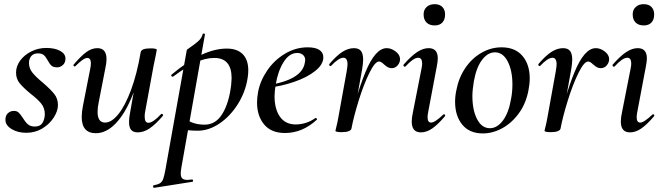

<svg xmlns="http://www.w3.org/2000/svg" viewBox="-20 -626 3182 921"><path d="M6 -51Q6 -72 18 -83Q30 -94 47 -94Q61 -94 69.5 -86Q78 -78 89 -61Q101 -41 113.5 -30Q126 -19 147 -19Q168 -19 179 -30.5Q190 -42 194 -66Q195 -70 195 -78Q195 -108 177.5 -129.5Q160 -151 126 -177Q91 -206 74 -227Q57 -248 57 -278Q57 -308 76.5 -335Q96 -362 129.5 -379Q163 -396 202 -396Q243 -396 268.5 -382Q294 -368 294 -345Q294 -325 281.5 -314Q269 -303 254 -303Q236 -303 227 -311Q218 -319 209 -336Q200 -353 190.5 -361.5Q181 -370 162 -370Q141 -370 130 -357Q119 -344 119 -324Q119 -298 136 -277Q153 -256 186 -229Q222 -198 240 -175.5Q258 -153 258 -122Q258 -94 238 -62.5Q218 -31 183.5 -10Q149 11 106 11Q65 11 35.5 -7Q6 -25 6 -51Z M372 -65Q372 -89 378 -119L413 -297Q416 -312 416 -322Q416 -348 399 -348Q389 -348 375 -338Q361 -328 342 -309Q340 -307 338 -307Q335 -307 333 -310.5Q331 -314 334 -317Q369 -358 394.5 -376.5Q420 -395 447 -395Q491 -395 491 -342Q491 -324 485 -297L454 -138Q448 -110 448 -90Q448 -38 484 -38Q515 -38 547.5 -78Q580 -118 608.5 -194.5Q637 -271 655 -376L671 -375Q651 -258 616 -170Q581 -82 535.5 -34.5Q490 13 440 13Q372 13 372 -65ZM599 -41Q599 -60 603 -80L655 -376Q658 -394 702 -394Q732 -394 732 -387L728 -365Q718 -318 717 -312L676 -89Q674 -80 674 -66Q674 -37 692 -37Q714 -37 753 -79Q754 -80 756 -80Q759 -80 761.5 -76.5Q764 -73 761 -70Q726 -29 697.5 -10Q669 9 641 9Q619 9 609 -3Q599 -15 599 -41Z M717 263Q738 259 748 252.5Q758 246 763 232Q768 218 774 185L876 -386Q876 -388 896 -401.5Q916 -415 932 -429.5Q948 -444 952 -462Q953 -466 958.5 -465Q964 -464 963 -460L850 178Q847 196 847 207Q847 223 854.5 230Q862 237 879 237Q883 237 901 235Q905 234 906 239.5Q907 245 903 246L719 275Q716 276 714.5 270Q713 264 717 263ZM840 -8 850 -67Q875 -49 901 -38.5Q927 -28 962 -28Q1015 -28 1047 -80.5Q1079 -133 1089 -220Q1091 -242 1091 -251Q1091 -348 1008 -348Q965 -348 919 -326.5Q873 -305 811 -259Q810 -258 808 -258Q804 -258 802 -262Q800 -266 803 -268Q951 -393 1068 -393Q1118 -393 1144.5 -366Q1171 -339 1171 -288Q1171 -271 1168 -253Q1158 -186 1121.5 -127.5Q1085 -69 1033.5 -34Q982 1 928 1Q883 1 840 -8Z M1213 -134Q1213 -157 1218 -185Q1228 -238 1261.5 -287.5Q1295 -337 1346.5 -368Q1398 -399 1456 -399Q1493 -399 1512 -386.5Q1531 -374 1531 -351Q1531 -317 1492.5 -286Q1454 -255 1391.5 -233.5Q1329 -212 1260 -204L1262 -217Q1428 -242 1442 -324Q1444 -334 1444 -337Q1444 -354 1433 -363Q1422 -372 1406 -372Q1368 -372 1340.5 -328.5Q1313 -285 1302 -218Q1297 -186 1297 -164Q1297 -103 1323 -66Q1349 -29 1399 -29Q1422 -29 1446.5 -36.5Q1471 -44 1493 -60H1494Q1497 -60 1499.5 -57Q1502 -54 1500 -52Q1431 12 1347 12Q1281 12 1247 -29Q1213 -70 1213 -134Z M1835 -395Q1857 -395 1878 -379Q1899 -363 1899 -342Q1899 -326 1887.5 -312.5Q1876 -299 1859 -299Q1849 -299 1841.5 -303Q1834 -307 1829 -311.5Q1824 -316 1822 -317Q1808 -331 1798 -331Q1779 -331 1752 -276.5Q1725 -222 1701 -145Q1677 -68 1666 -10L1656 -11Q1685 -163 1732.5 -279Q1780 -395 1835 -395ZM1589 1 1594 -20Q1596 -28 1599 -41.5Q1602 -55 1605 -74L1643 -284Q1647 -310 1647 -317Q1647 -349 1627 -349Q1605 -349 1568 -310Q1567 -309 1565 -309Q1562 -309 1560 -312.5Q1558 -316 1560 -319Q1594 -359 1622 -377Q1650 -395 1678 -395Q1701 -395 1711.5 -381.5Q1722 -368 1722 -340Q1722 -323 1717 -293L1666 -10Q1665 -2 1653 3Q1641 8 1619 8Q1589 8 1589 1Z M1955 -43Q1955 -62 1961 -89L2002 -297Q2005 -311 2005 -321Q2005 -349 1986 -349Q1963 -349 1925 -307Q1924 -306 1922 -306Q1918 -306 1916 -309.5Q1914 -313 1916 -316Q1952 -357 1980.5 -376Q2009 -395 2036 -395Q2080 -395 2080 -346Q2080 -331 2075 -306L2034 -89Q2031 -74 2031 -64Q2031 -38 2048 -38Q2066 -38 2106 -76Q2108 -78 2110 -78Q2113 -78 2115 -74.5Q2117 -71 2114 -68Q2080 -28 2053 -9.5Q2026 9 1999 9Q1955 9 1955 -43ZM2012 -557Q2012 -579 2026.5 -592.5Q2041 -606 2065 -606Q2089 -606 2102 -592.5Q2115 -579 2115 -557Q2115 -532 2102 -518Q2089 -504 2065 -504Q2040 -504 2026 -518Q2012 -532 2012 -557Z M2163 -138Q2163 -165 2169 -193Q2180 -252 2211.5 -299Q2243 -346 2289 -372.5Q2335 -399 2386 -399Q2451 -399 2486 -358Q2521 -317 2521 -250Q2521 -223 2515 -193Q2503 -129 2468.5 -82Q2434 -35 2388.5 -10.5Q2343 14 2296 14Q2232 14 2197.5 -28Q2163 -70 2163 -138ZM2431 -149Q2438 -183 2438 -221Q2438 -287 2415.5 -331Q2393 -375 2354 -375Q2320 -375 2292.5 -339Q2265 -303 2253 -236Q2246 -194 2246 -165Q2246 -98 2268.5 -54.5Q2291 -11 2330 -11Q2365 -11 2392.5 -48Q2420 -85 2431 -149Z M2838 -395Q2860 -395 2881 -379Q2902 -363 2902 -342Q2902 -326 2890.5 -312.5Q2879 -299 2862 -299Q2852 -299 2844.5 -303Q2837 -307 2832 -311.5Q2827 -316 2825 -317Q2811 -331 2801 -331Q2782 -331 2755 -276.5Q2728 -222 2704 -145Q2680 -68 2669 -10L2659 -11Q2688 -163 2735.5 -279Q2783 -395 2838 -395ZM2592 1 2597 -20Q2599 -28 2602 -41.5Q2605 -55 2608 -74L2646 -284Q2650 -310 2650 -317Q2650 -349 2630 -349Q2608 -349 2571 -310Q2570 -309 2568 -309Q2565 -309 2563 -312.5Q2561 -316 2563 -319Q2597 -359 2625 -377Q2653 -395 2681 -395Q2704 -395 2714.5 -381.5Q2725 -368 2725 -340Q2725 -323 2720 -293L2669 -10Q2668 -2 2656 3Q2644 8 2622 8Q2592 8 2592 1Z M2958 -43Q2958 -62 2964 -89L3005 -297Q3008 -311 3008 -321Q3008 -349 2989 -349Q2966 -349 2928 -307Q2927 -306 2925 -306Q2921 -306 2919 -309.5Q2917 -313 2919 -316Q2955 -357 2983.5 -376Q3012 -395 3039 -395Q3083 -395 3083 -346Q3083 -331 3078 -306L3037 -89Q3034 -74 3034 -64Q3034 -38 3051 -38Q3069 -38 3109 -76Q3111 -78 3113 -78Q3116 -78 3118 -74.5Q3120 -71 3117 -68Q3083 -28 3056 -9.5Q3029 9 3002 9Q2958 9 2958 -43ZM3015 -557Q3015 -579 3029.5 -592.5Q3044 -606 3068 -606Q3092 -606 3105 -592.5Q3118 -579 3118 -557Q3118 -532 3105 -518Q3092 -504 3068 -504Q3043 -504 3029 -518Q3015 -532 3015 -557Z"/></svg>

Font: Cormorant Infant SemiBold
Style: Italic
Weight: 600
Italic angle: -10°
Designer: Christian Thalmann (Catharsis Fonts)
Foundry: Catharsis Fonts
Version: Version 4.000